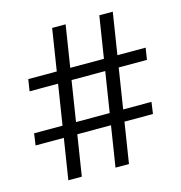

<svg xmlns="http://www.w3.org/2000/svg" viewBox="-104 -794 838 888"><g transform="rotate(-15 314.5 -350.0)"><path d="M450.5 -700H515L405 0H340.5ZM18 -250.8H580L572 -194.8H10ZM224.7 -700H289.2L179.2 0H114.7ZM56.8 -500H618.8L610 -443.8H48Z"/></g></svg>

Font: Oak Sans Light
Style: Regular
Weight: 400
Designer: Erik Kennedy, Walven
Foundry: Erik Kennedy, Walven
Version: Version 1.100;Glyphs 3.1.2 (3151)